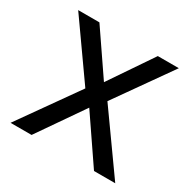

<svg xmlns="http://www.w3.org/2000/svg" viewBox="-126 -660 781 783"><g transform="rotate(30 264.5 -268.0)"><path d="M212 -274 27 -536H127L265 -334L402 -536H501L316 -274L511 0H411L265 -214L117 0H18Z"/></g></svg>

Font: Noto Sans Armenian
Style: Regular
Weight: 400
Designer: Monotype Design Team
Foundry: Monotype Imaging Inc.
Version: Version 2.007